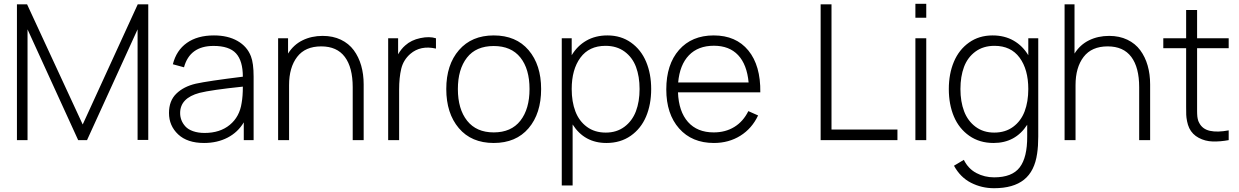

<svg xmlns="http://www.w3.org/2000/svg" viewBox="-20 -743 6568 1018"><path d="M69.8 0V-720.2H123.5L418.5 -83L710.4 -720.2H766.1V-1H709.5V-587.4L441.4 0H394.5L126 -587.4V0Z M1062 15.1Q973.1 15.1 924.6 -30.5Q876 -76.2 876 -144Q876 -208.5 914.8 -246.3Q953.6 -284.2 1018.1 -299.3Q1082.5 -313.5 1267.6 -336.4Q1267.6 -420.4 1231.4 -460Q1195.3 -499.5 1112.3 -499.5Q986.3 -499.5 955.6 -386.2L896.5 -402.3Q915 -476.1 970.9 -515.6Q1026.9 -555.2 1114.3 -555.2Q1188 -555.2 1239.3 -525.9Q1290.5 -496.6 1310.5 -444.3Q1324.7 -408.2 1324.7 -336.4V0H1272.5V-94.2Q1241.2 -41.5 1186.5 -13.2Q1131.8 15.1 1062 15.1ZM935.1 -143.6Q935.1 -124 941.9 -106.2Q948.7 -88.4 963.1 -72.5Q977.5 -56.6 1003.9 -47.4Q1030.3 -38.1 1064.9 -38.1Q1146.5 -38.1 1198.5 -81.1Q1250.5 -124 1261.2 -197.3Q1267.6 -232.4 1267.6 -283.7Q1099.1 -266.1 1037.6 -250.5Q935.1 -223.1 935.1 -143.6Z M1850.1 -280.8Q1850.1 -385.3 1808.3 -441.2Q1766.6 -497.1 1683.1 -497.1Q1598.1 -497.1 1555.4 -441.2Q1512.7 -385.3 1512.7 -291.5V0H1454.6V-540H1507.3V-459Q1536.6 -505.9 1584.2 -529.3Q1631.8 -552.7 1690.9 -552.7Q1745.1 -552.7 1787.4 -532.5Q1829.6 -512.2 1855.7 -476.8Q1881.8 -441.4 1895 -395.5Q1908.2 -349.6 1908.2 -295.4V0H1850.1Z M2038.1 0V-540H2090.8V-455.1Q2107.4 -483.9 2128.9 -502.4Q2160.2 -530.8 2208.7 -541Q2257.3 -551.3 2291.5 -540V-485.4Q2210 -503.9 2155.8 -457.5Q2118.7 -425.3 2107.4 -378.4Q2096.2 -331.5 2096.2 -267.6V0Z M2597.7 -555.2Q2716.3 -555.2 2782.7 -477.1Q2849.1 -398.9 2849.1 -271Q2849.1 -141.1 2782.5 -63Q2715.8 15.1 2597.7 15.1Q2479.5 15.1 2412.8 -63.5Q2346.2 -142.1 2346.2 -271Q2346.2 -399.9 2413.6 -477.5Q2481 -555.2 2597.7 -555.2ZM2407.7 -271Q2407.7 -164.6 2456.8 -102.8Q2505.9 -41 2597.7 -41Q2690.4 -41 2739 -103Q2787.6 -165 2787.6 -271Q2787.6 -377.4 2739 -438.2Q2690.4 -499 2597.7 -499Q2503.9 -499 2455.8 -437.3Q2407.7 -375.5 2407.7 -271Z M3195.3 15.1Q3078.6 15.1 3016.1 -83V240.2H2958.5V-540H3011.2V-450.2Q3041 -500 3089.1 -527.6Q3137.2 -555.2 3200.7 -555.2Q3272.5 -555.2 3325.7 -517.3Q3378.9 -479.5 3405.8 -415.5Q3432.6 -351.6 3432.6 -271Q3432.6 -189 3405.5 -125Q3378.4 -61 3324 -22.9Q3269.5 15.1 3195.3 15.1ZM3011.2 -271Q3011.2 -203.6 3030.8 -152.3Q3050.3 -101.1 3091.6 -70.6Q3132.8 -40 3191.9 -40Q3249.5 -40 3290.8 -70.8Q3332 -101.6 3351.6 -152.8Q3371.1 -204.1 3371.1 -271Q3371.1 -337.4 3352.1 -388.2Q3333 -439 3291.5 -469.5Q3250 -500 3190.4 -500Q3103.5 -500 3057.4 -437.3Q3011.2 -374.5 3011.2 -271Z M3765.1 15.1Q3648.9 15.1 3580.8 -61.8Q3512.7 -138.7 3512.7 -269Q3512.7 -401.4 3580.3 -478.3Q3647.9 -555.2 3764.2 -555.2Q3882.3 -555.2 3947.8 -475.3Q4013.2 -395.5 4011.2 -253.4H3574.7Q3578.6 -151.9 3627.7 -96.4Q3676.8 -41 3764.2 -41Q3826.2 -41 3873.3 -69.8Q3920.4 -98.6 3947.8 -153.8L3999.5 -130.9Q3966.8 -61.5 3905.3 -23.2Q3843.8 15.1 3765.1 15.1ZM3575.7 -305.7H3949.2Q3940.4 -400.9 3893.6 -450.7Q3846.7 -500.5 3765.1 -500.5Q3681.6 -500.5 3632.8 -450Q3584 -399.4 3575.7 -305.7Z M4331.1 0V-720.2H4388.7V-56.2H4738.3V0Z M4833.5 -648.9V-722.7H4891.1V-648.9ZM4833.5 0V-540H4891.1V0Z M5250.5 254.9Q5185.1 254.9 5128.4 226.1Q5071.8 197.3 5038.1 135.7L5090.3 104.5Q5113.8 151.9 5157 174.6Q5200.2 197.3 5251 197.3Q5346.2 197.3 5386.5 144.5Q5426.8 91.8 5426.3 -19V-81.5Q5363.8 15.1 5248 15.1Q5173.8 15.1 5119.4 -22.9Q5064.9 -61 5037.8 -125Q5010.7 -189 5010.7 -271Q5010.7 -351.6 5037.6 -415.5Q5064.5 -479.5 5117.7 -517.3Q5170.9 -555.2 5242.7 -555.2Q5306.2 -555.2 5354.2 -527.6Q5402.3 -500 5432.1 -450.2V-540H5484.9V-19Q5484.9 32.2 5479 70.8Q5465.8 164.6 5409.4 209.7Q5353 254.9 5250.5 254.9ZM5072.3 -271Q5072.3 -204.1 5091.8 -152.8Q5111.3 -101.6 5152.6 -70.8Q5193.8 -40 5251.5 -40Q5310.5 -40 5351.8 -70.6Q5393.1 -101.1 5412.6 -152.3Q5432.1 -203.6 5432.1 -271Q5432.1 -374.5 5386 -437.3Q5339.8 -500 5252.9 -500Q5193.4 -500 5151.9 -469.5Q5110.4 -439 5091.3 -388.2Q5072.3 -337.4 5072.3 -271Z M6020 -280.8Q6020 -385.3 5978.3 -441.2Q5936.5 -497.1 5853 -497.1Q5768.1 -497.1 5725.3 -441.2Q5682.6 -385.3 5682.6 -291.5V0H5624.5V-720.2H5677.2V-459Q5706.5 -505.9 5754.2 -529.3Q5801.8 -552.7 5860.8 -552.7Q5915 -552.7 5957.3 -532.5Q5999.5 -512.2 6025.6 -476.8Q6051.8 -441.4 6064.9 -395.5Q6078.1 -349.6 6078.1 -295.4V0H6020Z M6494.6 0Q6449.7 8.3 6409.7 7.1Q6369.6 5.9 6335.7 -12.2Q6301.8 -30.3 6285.6 -63.5Q6277.8 -80.1 6273.9 -100.1Q6270 -120.1 6269.5 -134.3Q6269 -148.4 6269 -177.2Q6269 -184.1 6269 -187.5V-487.3H6147.9V-540H6269V-689.9H6327.1V-540H6494.6V-487.3H6327.1V-188.5Q6327.1 -183.6 6327.1 -170.4Q6327.1 -157.2 6327.1 -153.1Q6327.1 -148.9 6327.4 -139.2Q6327.6 -129.4 6328.4 -125Q6329.1 -120.6 6330.3 -113.5Q6331.5 -106.4 6333.5 -101.6Q6335.4 -96.7 6338.4 -91.3Q6355.5 -58.1 6395.3 -49.3Q6435.1 -40.5 6494.6 -51.8Z"/></svg>

Font: Manrope Light
Style: Regular
Weight: 300
Designer: Mikhail Sharanda
Foundry: Mikhail Sharanda
Version: Version 4.505;FEAKit 1.0